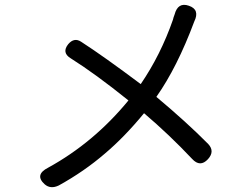

<svg xmlns="http://www.w3.org/2000/svg" viewBox="-20 -759 1040 792"><path d="M412.1 -125Q327.1 -51.8 222.7 5.9Q188.5 22.5 164.1 1Q121.1 -38.1 178.7 -67.4Q367.2 -170.9 509.8 -344.7Q374 -454.1 271.5 -518.6Q233.4 -542 261.7 -577.1Q286.1 -605.5 314.5 -586.9Q408.2 -526.4 560.5 -412.1Q642.6 -532.2 693.4 -677.7Q693.4 -679.7 695.8 -687Q698.2 -694.3 700.2 -699.2Q713.9 -751 758.8 -735.4Q805.7 -719.7 781.2 -669.9Q710.9 -481.4 625 -359.4Q750 -254.9 838.9 -165Q867.2 -134.8 837.9 -102.5Q805.7 -67.4 772.5 -103.5Q677.7 -204.1 574.2 -292Q493.2 -193.4 412.1 -125Z"/></svg>

Font: GenSenMaruGothic TW TTF Regular
Style: Regular
Weight: 400
Version: Version 1.301